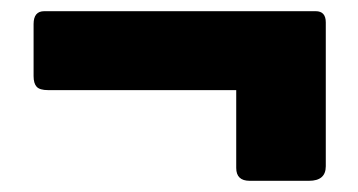

<svg xmlns="http://www.w3.org/2000/svg" viewBox="-20 -464 640 343"><path d="M562 -331Q562 -303 529 -303H66Q51 -303 45.5 -309Q40 -315 40 -328V-421Q40 -444 59 -444H544Q562 -444 562 -424ZM562 -167Q562 -141 532 -141H426Q402 -141 402 -164V-373Q402 -393 419 -393H546Q562 -393 562 -375Z"/></svg>

Font: Libre Franklin Black
Style: Regular
Weight: 900
Designer: Pablo Impallari, Rodrigo Fuenzalida, Nhung Nguyen
Foundry: Impallari Type
Version: Version 3.000